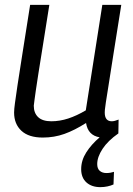

<svg xmlns="http://www.w3.org/2000/svg" viewBox="-20 -556 547 790"><path d="M393 214Q357 214 335.5 194.5Q314 175 314 140Q314 104 335 71Q356 38 390 9Q342 1 334 -50Q287 -20 245 -5Q203 10 156 10Q98 10 68 -18Q38 -46 38 -93Q38 -106 41.5 -131.5Q45 -157 52 -205Q59 -253 72 -333.5Q85 -414 104 -536H183Q167 -435 156 -366Q145 -297 138 -253.5Q131 -210 127.5 -184.5Q124 -159 122 -145Q120 -131 119 -121Q119 -91 137 -74Q155 -57 191 -57Q226 -57 261 -68.5Q296 -80 333 -102L401 -536H479Q459 -412 446.5 -331.5Q434 -251 426.5 -204Q419 -157 415.5 -134.5Q412 -112 411.5 -104Q411 -96 411 -93Q411 -57 440 -57Q451 -57 468 -64L467 -7Q424 23 402 56.5Q380 90 380 119Q380 138 390.5 147Q401 156 418 156Q427 156 435 154.5Q443 153 449 151L447 203Q436 208 422 211Q408 214 393 214Z"/></svg>

Font: Georama
Style: Italic
Weight: 400
Italic angle: -9°
Designer: Jean-Baptiste Levee
Foundry: Production Type
Version: Version 1.000